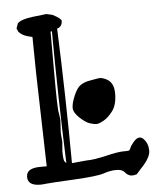

<svg xmlns="http://www.w3.org/2000/svg" viewBox="-50 -710 660 770"><g transform="rotate(-5 280.0 -325.0)"><path d="M379.4 -384.3C369.6 -388.5 362.8 -390.6 358.9 -390.6C355 -390.6 349.4 -390 342 -388.7C334.7 -387.4 325 -385.7 313 -383.5C300.9 -381.4 289.7 -377.2 279.3 -370.8C268.9 -364.5 259.3 -351.1 250.5 -330.6C241.7 -310.1 237.3 -293.5 237.3 -281C237.3 -268.5 245.1 -254.9 260.7 -240.2C276.4 -225.6 289.9 -216.6 301.3 -213.1C312.7 -209.7 321.4 -208 327.4 -208C333.4 -208 342.9 -211.5 355.7 -218.5C368.6 -225.5 381.2 -237.2 393.6 -253.7C405.9 -270.1 412.1 -293.6 412.1 -324.2C412.1 -354.8 401.2 -374.8 379.4 -384.3ZM175.8 -436.5V-592.8L181.2 -594.7C182.1 -418.3 186 -240.9 192.9 -62.5C192.2 -63.2 190.1 -65.4 186.5 -69.3C182.9 -73.2 181.2 -87.4 181.2 -111.8L184.1 -147.5L181.2 -186L184.1 -238.8L180.2 -266.1C177.2 -276.5 175.8 -333.3 175.8 -436.5ZM215.3 -60.5C214.4 -239.9 210.3 -420.7 203.1 -603L210.9 -606C219.7 -611.8 224.1 -620.6 224.1 -632.3C224.1 -638.5 212.4 -647.6 189 -659.7H188.5L165 -665L110.4 -658.7C77.8 -654.8 57.1 -647.8 48.3 -637.7H47.9L41 -618.2V-617.7L46.9 -604L47.4 -603.5C55.5 -594.4 66.6 -587.7 80.6 -583.5L101.6 -578.1L103.5 -434.1L113.3 -56.6H87.9C50.1 -56.6 31.2 -44.9 31.2 -21.5V-20.5C31.2 2.9 48.2 14.6 82 14.6C87.6 14.6 95.7 14 106.4 12.7C117.2 11.4 154.1 9.1 217.3 5.9C280.4 2.6 320.9 -2.1 338.6 -8.3C356.4 -14.5 373.4 -17.6 389.6 -17.6C405.9 -17.6 417.2 -13.4 423.6 -5.1C429.9 3.2 437.8 8.1 447.3 9.8H457L470.2 6.8L502.9 -29.8C519.9 -50 528.3 -67.8 528.3 -83.3C528.3 -98.7 524.6 -111.9 517.1 -122.8C509.6 -133.7 502 -139.2 494.1 -139.2C486.3 -139.2 478.1 -134 469.5 -123.8C460.9 -113.5 455.6 -105.6 453.9 -100.1C452.1 -94.6 449.7 -91.4 446.8 -90.6C443.8 -89.8 435.9 -89.4 422.9 -89.4C409.8 -89.4 386.7 -85.4 353.5 -77.6C320.3 -69.8 293.8 -65.9 273.9 -65.9Z"/></g></svg>

Font: Drukaatie burti
Style: Regular
Weight: 400
Version: Version 0.14.4